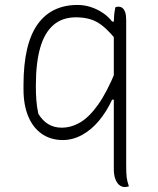

<svg xmlns="http://www.w3.org/2000/svg" viewBox="-20 -556 640 776"><path d="M446 -526Q449 -528 452.5 -528.5Q456 -529 459 -529Q468 -529 475 -523.5Q482 -518 486 -506.5Q490 -495 490 -476Q490 -400 490 -327.5Q490 -255 490 -183Q490 -111 490 -38.5Q490 34 490 110Q490 145 492 161Q494 177 501 197Q497 198 493 199Q489 200 485 200Q473 200 463 192.5Q453 185 446.5 168.5Q440 152 440 127Q440 53 440 -17Q440 -87 440 -156Q440 -225 440 -295.5Q440 -366 440 -439Q440 -463 440.5 -478.5Q441 -494 442.5 -505Q444 -516 446 -526ZM447 -154 433 -153Q411 -105 380 -68Q349 -31 311.5 -10.5Q274 10 234 10Q185 10 149 -15Q113 -40 94 -86Q75 -132 75 -195V-212Q75 -296 89.5 -357.5Q104 -419 132.5 -458.5Q161 -498 201.5 -517Q242 -536 293 -536Q321 -536 347 -527.5Q373 -519 395.5 -504Q418 -489 433 -469H447V-398Q406 -448 371.5 -467Q337 -486 287 -486Q232 -486 196 -455Q160 -424 142.5 -363Q125 -302 125 -211V-202Q125 -176 127 -150Q129 -124 135 -96Q152 -68 175.5 -54Q199 -40 229 -40Q268 -40 304.5 -61.5Q341 -83 376.5 -133Q412 -183 447 -268Z"/></svg>

Font: Recursive Casual Light
Style: Regular
Weight: 300
Version: Version 1.047